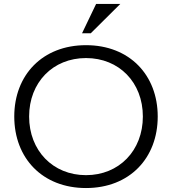

<svg xmlns="http://www.w3.org/2000/svg" viewBox="-20 -941 868 969"><path d="M414 8C634 8 776 -143 776 -353C776 -562 634 -713 414 -713C194 -713 52 -562 52 -353C52 -143 194 8 414 8ZM414 -57C247 -57 127 -181 127 -353C127 -525 247 -648 414 -648C581 -648 701 -525 701 -353C701 -181 581 -57 414 -57ZM394 -773H438L587 -921H465Z"/></svg>

Font: Absans
Style: Regular
Weight: 400
Designer: Valerio Monopoli
Version: Version 1.200;Glyphs 3.2 (3217)